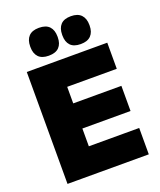

<svg xmlns="http://www.w3.org/2000/svg" viewBox="-153 -935 859 1030"><g transform="rotate(-20 277.0 -420.0)"><path d="M52 0V-639H228.5V0ZM104.5 0V-150.5H516V0ZM156 -252V-395.5H503.5V-252ZM104.5 -490V-639H511.5V-490ZM193.5 -680.5Q154.5 -680.5 135.2 -700.8Q116 -721 116 -757.5V-761.5Q116 -798.5 135.2 -819Q154.5 -839.5 193.5 -839.5Q233.5 -839.5 252.8 -819Q272 -798.5 272 -761.5V-757.5Q272 -721 252.8 -700.8Q233.5 -680.5 193.5 -680.5ZM376 -680.5Q336.5 -680.5 317.5 -700.8Q298.5 -721 298.5 -757.5V-761.5Q298.5 -798.5 317.5 -819Q336.5 -839.5 376 -839.5Q415 -839.5 434.5 -819Q454 -798.5 454 -761.5V-757.5Q454 -721 434.5 -700.8Q415 -680.5 376 -680.5Z"/></g></svg>

Font: Anek Tamil Medium ExtraBold
Style: Regular
Weight: 800
Version: Version 1.003